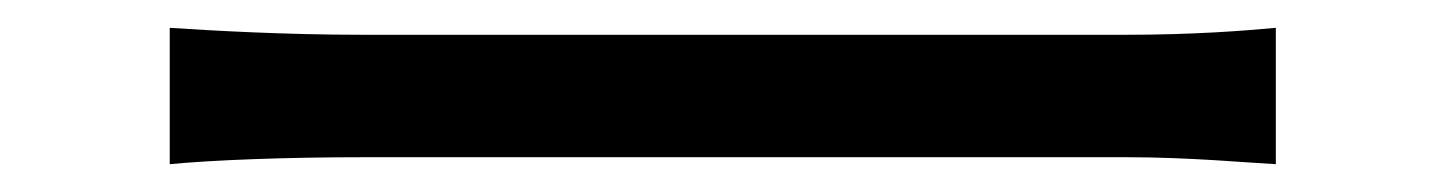

<svg xmlns="http://www.w3.org/2000/svg" viewBox="-20 -453 1040 138"><path d="M102 -433V-335C133 -338 186 -340 241 -340C316 -340 715 -340 790 -340C835 -340 877 -336 897 -335V-433C875 -431 839 -428 789 -428C715 -428 315 -428 241 -428C185 -428 132 -431 102 -433Z"/></svg>

Font: Source Han Sans JP
Style: Regular
Weight: 400
Designer: Ryoko NISHIZUKA 西塚涼子 (kana, bopomofo & ideographs); Paul D. Hunt (Latin, Greek & Cyrillic); Sandoll Communications 산돌커뮤니
Foundry: Adobe
Version: Version 2.004;hotconv 1.0.118;makeotfexe 2.5.65603